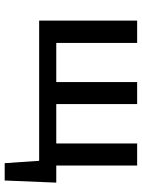

<svg xmlns="http://www.w3.org/2000/svg" viewBox="87 -545 605 819"><g transform="rotate(90 389.5 -135.5)"><path d="M686 -73H759L750 147H676L666 0H68V-418H163V-73H330V-418H424V-73H592V-418H686Z"/></g></svg>

Font: EauTest Semibold
Style: Regular
Weight: 600
Designer: Christian Thalmann (Catharsis Fonts)
Version: Version 0.001;PS 000.001;hotconv 1.0.88;makeotf.lib2.5.64775